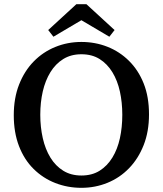

<svg xmlns="http://www.w3.org/2000/svg" viewBox="-20 -884 780 920"><path d="M370 16Q304 16 245 -7Q186 -30 141 -74.5Q96 -119 71 -184Q46 -249 46 -332Q46 -414 71.5 -479Q97 -544 141.5 -589.5Q186 -635 245 -659Q304 -683 370 -683Q436 -683 494.5 -660Q553 -637 598 -592.5Q643 -548 668.5 -484Q694 -420 694 -336Q694 -254 668.5 -189Q643 -124 598.5 -78Q554 -32 495 -8Q436 16 370 16ZM370 -43Q421 -43 457.5 -66Q494 -89 518.5 -129Q543 -169 554.5 -221.5Q566 -274 566 -334Q566 -393 554.5 -445.5Q543 -498 518.5 -538Q494 -578 457.5 -601Q421 -624 370 -624Q320 -624 283 -601Q246 -578 221.5 -538Q197 -498 185 -446Q173 -394 173 -334Q173 -275 185 -222Q197 -169 221.5 -129Q246 -89 283 -66Q320 -43 370 -43ZM394 -864 529 -740 504 -708 328 -812H412L236 -708L211 -740L346 -864Z"/></svg>

Font: Source Serif 4 Medium
Style: Regular
Weight: 500
Designer: Frank Grießhammer
Foundry: Adobe Systems Incorporated
Version: Version 4.004;hotconv 1.0.116;makeotfexe 2.5.65601